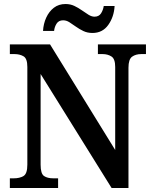

<svg xmlns="http://www.w3.org/2000/svg" viewBox="-20 -935 764 955"><path d="M29 0V-48H48Q78 -48 97 -59.5Q116 -71 116 -116V-602Q116 -644 97 -655Q78 -666 52 -666H29V-714H229L553 -189V-602Q553 -642 534.5 -654Q516 -666 490 -666H467V-714H706V-666H683Q655 -666 637 -653Q619 -640 619 -598V0H535L182 -567V-116Q182 -71 199 -59.5Q216 -48 245 -48H269V0ZM440 -771Q415 -771 395 -780.5Q375 -790 357.5 -802.5Q340 -815 325 -824.5Q310 -834 294 -834Q272 -834 261.5 -817.5Q251 -801 249 -781H194Q196 -817 210 -847.5Q224 -878 248 -896.5Q272 -915 306 -915Q330 -915 350 -905.5Q370 -896 387.5 -883.5Q405 -871 420.5 -861.5Q436 -852 450 -852Q472 -852 482.5 -868.5Q493 -885 496 -905H550Q547 -851 518.5 -811Q490 -771 440 -771Z"/></svg>

Font: Noto Serif Georgian SemiCondensed SemiBold
Style: Regular
Weight: 600
Width: 4
Designer: Monotype Design Team, Akaki Razmadze
Foundry: Google LLC
Version: Version 2.003; ttfautohint (v1.8.4.7-5d5b)